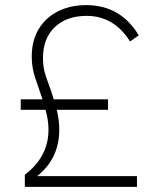

<svg xmlns="http://www.w3.org/2000/svg" viewBox="-20 -730 613 750"><path d="M515 -42V0H77V-47Q202 -143 158 -301H61V-342H146Q131 -387 117.5 -426Q104 -465 104 -509Q104 -572 131.5 -617Q159 -662 207 -686Q255 -710 317 -710Q451 -710 522 -592L488 -568Q455 -620 412.5 -644Q370 -668 319 -668Q240 -668 194 -624Q148 -580 148 -505Q148 -475 153 -454Q158 -433 167.5 -408.5Q177 -384 190 -342H402V-301H202Q221 -219 202 -153.5Q183 -88 125 -42Z"/></svg>

Font: Haskoy ExtraLight
Style: Regular
Weight: 200
Designer: Ertekin Erdin
Foundry: Ertekin Erdin
Version: Version 2.000; ttfautohint (v1.8.4.7-5d5b)